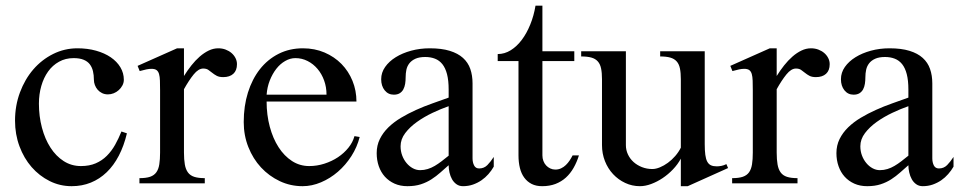

<svg xmlns="http://www.w3.org/2000/svg" viewBox="-20 -637 3338 667"><path d="M229 9.8Q188 9.8 152.3 -8.1Q116.7 -25.9 89.8 -56.6Q63 -87.4 47.6 -128.9Q32.2 -170.4 32.2 -217.8Q32.2 -270 49.3 -315.9Q66.4 -361.8 95.7 -395.8Q125 -429.7 164.6 -449.5Q204.1 -469.2 249 -469.2Q284.2 -469.2 313.7 -460.9Q343.3 -452.6 364.7 -438Q386.2 -423.3 398.2 -403.3Q410.2 -383.3 410.2 -359.9Q410.2 -349.6 405.3 -340.3Q400.4 -331.1 392.6 -324Q384.8 -316.9 375 -313Q365.2 -309.1 355 -309.1Q343.8 -309.1 334.7 -313.5Q325.7 -317.9 319.3 -325.2Q313 -332.5 309.6 -341.6Q306.2 -350.6 306.2 -359.9Q306.2 -376 303 -389.6Q299.8 -403.3 292 -413.6Q284.2 -423.8 270.5 -429.4Q256.8 -435.1 235.8 -435.1Q207.5 -435.1 185.1 -422.6Q162.6 -410.2 147.2 -388.7Q131.8 -367.2 123.5 -338.4Q115.2 -309.6 115.2 -276.9Q115.2 -232.9 125.7 -193.4Q136.2 -153.8 155.3 -124.3Q174.3 -94.7 201.2 -77.4Q228 -60.1 261.2 -60.1Q290.5 -60.1 312.5 -69.6Q334.5 -79.1 351.1 -95.7Q367.7 -112.3 379.9 -134Q392.1 -155.8 401.9 -180.2L420.9 -173.8Q410.6 -130.4 392.8 -96.2Q375 -62 350.6 -38.6Q326.2 -15.1 295.7 -2.7Q265.1 9.8 229 9.8Z M536.1 -323.2Q536.1 -342.8 535.6 -356.7Q535.2 -370.6 532.5 -379.9Q529.8 -389.2 523.7 -393.6Q517.6 -397.9 506.3 -397.9Q498.5 -397.9 488.8 -396Q479 -394 465.3 -390.1L458 -408.2L595.2 -469.2H619.1V-373Q631.3 -392.6 645 -409.9Q658.7 -427.2 673.8 -440.4Q689 -453.6 705.1 -461.4Q721.2 -469.2 738.3 -469.2Q752 -469.2 763.7 -464.8Q775.4 -460.4 784.2 -452.9Q793 -445.3 798.1 -435.3Q803.2 -425.3 803.2 -414.1Q803.2 -392.1 790.5 -380.6Q777.8 -369.1 755.4 -369.1Q741.2 -369.1 732.7 -373.8Q724.1 -378.4 717.3 -384Q710.4 -389.6 703.6 -394.3Q696.8 -398.9 686 -398.9Q669.4 -398.9 652.8 -378.4Q636.2 -357.9 619.1 -327.1V-106.9Q619.1 -82.5 622.1 -65.7Q625 -48.8 632.8 -38.1Q640.6 -27.3 654.8 -22.7Q668.9 -18.1 691.4 -18.1V0H464.4V-18.1Q487.3 -18.1 501.5 -22.9Q515.6 -27.8 523.2 -38.6Q530.8 -49.3 533.4 -66.2Q536.1 -83 536.1 -106.9Z M1031.2 9.8Q988.8 9.8 951.7 -7.8Q914.6 -25.4 886.7 -55.4Q858.9 -85.4 842.8 -126Q826.7 -166.5 826.7 -212.9Q826.7 -268.6 841.3 -315.4Q856 -362.3 882.8 -396.5Q909.7 -430.7 947.8 -450Q985.8 -469.2 1032.2 -469.2Q1073.2 -469.2 1107.4 -454.6Q1141.6 -439.9 1166.3 -414.8Q1190.9 -389.6 1204.6 -356Q1218.3 -322.3 1218.3 -284.2H906.2Q906.2 -237.8 917.2 -196.8Q928.2 -155.8 947.8 -125.5Q967.3 -95.2 994.4 -77.6Q1021.5 -60.1 1054.2 -60.1Q1081.1 -60.1 1106.9 -68.4Q1132.8 -76.7 1154.1 -90.8Q1175.3 -105 1190.4 -123.8Q1205.6 -142.6 1211.4 -164.1L1229.5 -161.1Q1220.7 -126 1200.7 -94.7Q1180.7 -63.5 1153.8 -40.3Q1127 -17.1 1095.2 -3.7Q1063.5 9.8 1031.2 9.8ZM1114.3 -308.1Q1114.3 -334.5 1106 -357.4Q1097.7 -380.4 1083 -397.7Q1068.4 -415 1048.6 -425Q1028.8 -435.1 1006.3 -435.1Q987.8 -435.1 970.5 -425Q953.1 -415 939.7 -397.7Q926.3 -380.4 917.2 -357.4Q908.2 -334.5 906.2 -308.1Z M1621.6 -86.9Q1621.6 -72.8 1627 -62.3Q1632.3 -51.8 1644.5 -51.8Q1661.6 -51.8 1673.1 -63.5Q1684.6 -75.2 1695.3 -91.8V-58.1Q1687.5 -44.4 1676.8 -32.2Q1666 -20 1652.6 -10.7Q1639.2 -1.5 1623 4.2Q1606.9 9.8 1588.4 9.8Q1575.2 9.8 1565.7 2.9Q1556.2 -3.9 1550.3 -14.4Q1544.4 -24.9 1541.5 -37.8Q1538.6 -50.8 1538.6 -63Q1523.9 -50.3 1509.8 -37.6Q1495.6 -24.9 1479 -14.2Q1462.4 -3.4 1442.1 3.2Q1421.9 9.8 1395.5 9.8Q1370.6 9.8 1350.8 1Q1331.1 -7.8 1317.1 -23.2Q1303.2 -38.6 1295.9 -59.6Q1288.6 -80.6 1288.6 -105Q1288.6 -131.8 1299.6 -154.1Q1310.5 -176.3 1329.3 -194.6Q1348.1 -212.9 1373 -227.8Q1397.9 -242.7 1425.5 -255.1Q1453.1 -267.6 1482.2 -277.8Q1511.2 -288.1 1538.6 -297.9V-326.2Q1538.6 -357.4 1533 -379.2Q1527.3 -400.9 1516.8 -414.1Q1506.3 -427.2 1491.2 -433.1Q1476.1 -439 1457.5 -439Q1436.5 -439 1423.1 -432.9Q1409.7 -426.8 1402.1 -417Q1394.5 -407.2 1391.8 -394.8Q1389.2 -382.3 1389.2 -369.1Q1389.2 -356.9 1387.5 -345.9Q1385.7 -335 1381.1 -326.4Q1376.5 -317.9 1368.4 -313Q1360.4 -308.1 1348.1 -308.1Q1328.6 -308.1 1316.4 -323.2Q1304.2 -338.4 1304.2 -361.8Q1304.2 -384.8 1317.9 -404.3Q1331.5 -423.8 1354.7 -438.2Q1377.9 -452.6 1408.4 -460.9Q1439 -469.2 1473.1 -469.2Q1514.2 -469.2 1542.5 -460.4Q1570.8 -451.7 1588.4 -435.8Q1606 -419.9 1613.8 -397.5Q1621.6 -375 1621.6 -347.2ZM1538.6 -268.1Q1511.7 -258.8 1482.4 -244.9Q1453.1 -231 1428.5 -213.4Q1403.8 -195.8 1387.7 -174.6Q1371.6 -153.3 1371.6 -128.9Q1371.6 -111.8 1377.2 -96.9Q1382.8 -82 1392.3 -70.6Q1401.9 -59.1 1414.1 -52.5Q1426.3 -45.9 1439.5 -45.9Q1453.1 -45.9 1465.8 -49.8Q1478.5 -53.7 1490.5 -60.8Q1502.4 -67.9 1514.2 -76.9Q1525.9 -85.9 1538.6 -96.2Z M1709 -424.8V-449.2Q1732.9 -449.2 1754.2 -462.4Q1775.4 -475.6 1792.5 -498.3Q1809.6 -521 1822 -551.5Q1834.5 -582 1840.3 -617.2H1864.3V-459H1975.1V-424.8H1864.3V-97.2Q1864.3 -86.9 1867.7 -77.9Q1871.1 -68.8 1877.2 -62.3Q1883.3 -55.7 1891.6 -51.8Q1899.9 -47.9 1909.2 -47.9Q1919.9 -47.9 1929.2 -52.2Q1938.5 -56.6 1945.8 -63.7Q1953.1 -70.8 1959 -79.6Q1964.8 -88.4 1969.2 -97.2H1991.2Q1983.9 -73.7 1972.7 -54Q1961.4 -34.2 1945.8 -20Q1930.2 -5.9 1909.7 2Q1889.2 9.8 1863.3 9.8Q1842.3 9.8 1826.9 2Q1811.5 -5.9 1801.3 -19.8Q1791 -33.7 1786.1 -53.5Q1781.2 -73.2 1781.2 -97.2V-424.8Z M2154.3 -459V-132.8Q2154.3 -115.7 2161.4 -100.6Q2168.5 -85.4 2180.9 -74.2Q2193.4 -63 2210.2 -56.4Q2227.1 -49.8 2246.1 -49.8Q2258.3 -49.8 2272.5 -55.7Q2286.6 -61.5 2300.3 -71.5Q2314 -81.5 2325.7 -95Q2337.4 -108.4 2345.2 -124V-361.8Q2345.2 -384.3 2342 -399.4Q2338.9 -414.6 2330.6 -423.8Q2322.3 -433.1 2308.3 -437Q2294.4 -440.9 2273.4 -440.9V-459H2428.2V-136.2Q2428.2 -114.3 2430.2 -99.4Q2432.1 -84.5 2437 -75.4Q2441.9 -66.4 2450 -62.7Q2458 -59.1 2470.2 -59.1Q2477.5 -59.1 2486.3 -60.8Q2495.1 -62.5 2503.4 -66.9L2509.3 -53.2L2369.1 9.8H2345.2V-85.9Q2334.5 -65.9 2317.9 -48.6Q2301.3 -31.2 2282 -18.3Q2262.7 -5.4 2242.2 2.2Q2221.7 9.8 2203.1 9.8Q2175.8 9.8 2151.9 -1.5Q2127.9 -12.7 2109.9 -32Q2091.8 -51.3 2081.5 -77.4Q2071.3 -103.5 2071.3 -132.8V-361.8Q2071.3 -384.3 2068.1 -399.4Q2064.9 -414.6 2056.6 -423.8Q2048.3 -433.1 2034.4 -437Q2020.5 -440.9 1999 -440.9V-459Z M2595.2 -323.2Q2595.2 -342.8 2594.7 -356.7Q2594.2 -370.6 2591.6 -379.9Q2588.9 -389.2 2582.8 -393.6Q2576.7 -397.9 2565.4 -397.9Q2557.6 -397.9 2547.9 -396Q2538.1 -394 2524.4 -390.1L2517.1 -408.2L2654.3 -469.2H2678.2V-373Q2690.4 -392.6 2704.1 -409.9Q2717.8 -427.2 2732.9 -440.4Q2748 -453.6 2764.2 -461.4Q2780.3 -469.2 2797.4 -469.2Q2811 -469.2 2822.8 -464.8Q2834.5 -460.4 2843.3 -452.9Q2852.1 -445.3 2857.2 -435.3Q2862.3 -425.3 2862.3 -414.1Q2862.3 -392.1 2849.6 -380.6Q2836.9 -369.1 2814.5 -369.1Q2800.3 -369.1 2791.7 -373.8Q2783.2 -378.4 2776.4 -384Q2769.5 -389.6 2762.7 -394.3Q2755.9 -398.9 2745.1 -398.9Q2728.5 -398.9 2711.9 -378.4Q2695.3 -357.9 2678.2 -327.1V-106.9Q2678.2 -82.5 2681.2 -65.7Q2684.1 -48.8 2691.9 -38.1Q2699.7 -27.3 2713.9 -22.7Q2728 -18.1 2750.5 -18.1V0H2523.4V-18.1Q2546.4 -18.1 2560.5 -22.9Q2574.7 -27.8 2582.3 -38.6Q2589.8 -49.3 2592.5 -66.2Q2595.2 -83 2595.2 -106.9Z M3218.8 -86.9Q3218.8 -72.8 3224.1 -62.3Q3229.5 -51.8 3241.7 -51.8Q3258.8 -51.8 3270.3 -63.5Q3281.7 -75.2 3292.5 -91.8V-58.1Q3284.7 -44.4 3273.9 -32.2Q3263.2 -20 3249.8 -10.7Q3236.3 -1.5 3220.2 4.2Q3204.1 9.8 3185.5 9.8Q3172.4 9.8 3162.8 2.9Q3153.3 -3.9 3147.5 -14.4Q3141.6 -24.9 3138.7 -37.8Q3135.7 -50.8 3135.7 -63Q3121.1 -50.3 3106.9 -37.6Q3092.8 -24.9 3076.2 -14.2Q3059.6 -3.4 3039.3 3.2Q3019 9.8 2992.7 9.8Q2967.8 9.8 2948 1Q2928.2 -7.8 2914.3 -23.2Q2900.4 -38.6 2893.1 -59.6Q2885.7 -80.6 2885.7 -105Q2885.7 -131.8 2896.7 -154.1Q2907.7 -176.3 2926.5 -194.6Q2945.3 -212.9 2970.2 -227.8Q2995.1 -242.7 3022.7 -255.1Q3050.3 -267.6 3079.3 -277.8Q3108.4 -288.1 3135.7 -297.9V-326.2Q3135.7 -357.4 3130.1 -379.2Q3124.5 -400.9 3114 -414.1Q3103.5 -427.2 3088.4 -433.1Q3073.2 -439 3054.7 -439Q3033.7 -439 3020.3 -432.9Q3006.8 -426.8 2999.3 -417Q2991.7 -407.2 2989 -394.8Q2986.3 -382.3 2986.3 -369.1Q2986.3 -356.9 2984.6 -345.9Q2982.9 -335 2978.3 -326.4Q2973.6 -317.9 2965.6 -313Q2957.5 -308.1 2945.3 -308.1Q2925.8 -308.1 2913.6 -323.2Q2901.4 -338.4 2901.4 -361.8Q2901.4 -384.8 2915 -404.3Q2928.7 -423.8 2951.9 -438.2Q2975.1 -452.6 3005.6 -460.9Q3036.1 -469.2 3070.3 -469.2Q3111.3 -469.2 3139.6 -460.4Q3168 -451.7 3185.5 -435.8Q3203.1 -419.9 3210.9 -397.5Q3218.8 -375 3218.8 -347.2ZM3135.7 -268.1Q3108.9 -258.8 3079.6 -244.9Q3050.3 -231 3025.6 -213.4Q3001 -195.8 2984.9 -174.6Q2968.8 -153.3 2968.8 -128.9Q2968.8 -111.8 2974.4 -96.9Q2980 -82 2989.5 -70.6Q2999 -59.1 3011.2 -52.5Q3023.4 -45.9 3036.6 -45.9Q3050.3 -45.9 3063 -49.8Q3075.7 -53.7 3087.6 -60.8Q3099.6 -67.9 3111.3 -76.9Q3123 -85.9 3135.7 -96.2Z"/></svg>

Font: YBG Bobotsari
Style: Regular
Weight: 400
Designer: R.S. Wihananto
Foundry: R.S. Wihananto
Version: Version 2.0.1